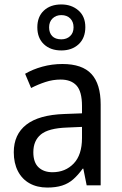

<svg xmlns="http://www.w3.org/2000/svg" viewBox="-20 -834 548 864"><path d="M261 -546Q350 -546 391.5 -501Q433 -456 433 -364V0H370L355 -75H352Q332 -47 310 -27.5Q288 -8 259.5 1Q231 10 193 10Q147 10 113 -9Q79 -28 60.5 -64Q42 -100 42 -149Q42 -229 98.5 -273Q155 -317 269 -321L349 -324V-357Q349 -422 324.5 -449Q300 -476 253 -476Q218 -476 184.5 -465Q151 -454 120 -438L93 -502Q127 -522 170.5 -534Q214 -546 261 -546ZM281 -260Q198 -257 164 -229Q130 -201 130 -149Q130 -103 153.5 -81Q177 -59 216 -59Q274 -59 311.5 -98Q349 -137 349 -213V-263ZM256 -607Q207 -607 177.5 -635Q148 -663 148 -711Q148 -759 177.5 -786.5Q207 -814 256 -814Q302 -814 333 -787Q364 -760 364 -712Q364 -663 334 -635Q304 -607 256 -607ZM256 -657Q280 -657 295.5 -671.5Q311 -686 311 -711Q311 -736 296 -751Q281 -766 256 -766Q232 -766 216.5 -751Q201 -736 201 -711Q201 -686 215 -671.5Q229 -657 256 -657Z"/></svg>

Font: Noto Sans Khmer SemiCondensed
Style: Regular
Weight: 400
Width: 4
Designer: Danh Hong and the Monotype Design Team
Foundry: Monotype Imaging Inc.
Version: Version 2.004